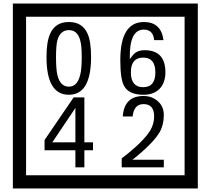

<svg xmlns="http://www.w3.org/2000/svg" viewBox="-20 -980 1195 1090"><path d="M1103 90H53V-960H1103ZM1028 15V-885H128V15ZM497 -656Q497 -442 371 -442Q244 -442 244 -656Q244 -744 265 -789Q294 -855 371 -855Q448 -855 477 -789Q497 -745 497 -656ZM444 -656Q444 -723 435 -752Q420 -809 371 -809Q322 -809 306 -752Q298 -723 298 -656Q298 -587 306 -553Q322 -488 371 -488Q419 -488 435 -554Q444 -587 444 -656ZM919 -569Q919 -511 886.5 -476.5Q854 -442 795 -442Q711 -442 684 -493Q663 -531 663 -639Q663 -855 797 -855Q895 -855 908 -752H855Q850 -812 796 -812Q713 -812 717 -645Q738 -673 748 -680Q768 -695 801 -695Q919 -695 919 -569ZM862 -569Q862 -653 793 -653Q723 -653 723 -569Q723 -485 793 -485Q862 -485 862 -569ZM508 -127H459V-30H408V-127H233V-185L398 -427H459V-172H508ZM408 -172V-367L277 -172ZM910 -30H671V-81Q792 -173 832 -238Q855 -276 855 -319Q855 -389 795 -389Q740 -389 733 -319H677Q685 -435 795 -435Q843 -435 876.5 -405Q910 -375 910 -327Q910 -271 886 -229Q848 -165 732 -73H910Z"/></svg>

Font: Unicode BMP Fallback SIL
Style: Regular
Weight: 400
Foundry: NRSI, SIL International
Version: Version 5.1 Based on Unicode 5.1